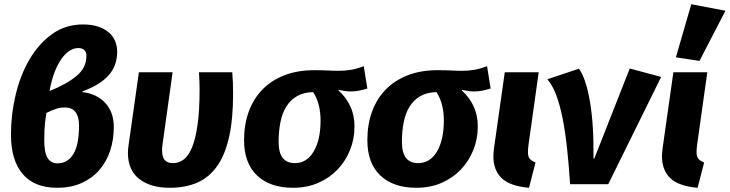

<svg xmlns="http://www.w3.org/2000/svg" viewBox="-20 -874 3462 911"><path d="M32 -235Q32 -331 54.5 -425Q77 -519 120.5 -593Q164 -667 227.5 -712.5Q291 -758 374 -758Q416 -758 446.5 -747.5Q477 -737 497 -719.5Q517 -702 526.5 -678.5Q536 -655 536 -629Q536 -560 493.5 -514.5Q451 -469 372 -441L371 -437Q440 -429 480 -385Q520 -341 520 -271Q520 -211 502.5 -158.5Q485 -106 451 -67Q417 -28 367 -5.5Q317 17 251 17Q143 17 87.5 -48.5Q32 -114 32 -235ZM286 -364Q266 -364 246 -357.5Q226 -351 200 -338Q192 -286 191 -257Q190 -228 190 -208Q190 -151 205.5 -125Q221 -99 253 -99Q301 -99 328 -143Q355 -187 355 -278Q355 -320 338.5 -342Q322 -364 286 -364ZM351 -646Q332 -646 312.5 -634.5Q293 -623 274.5 -598.5Q256 -574 240.5 -535.5Q225 -497 215 -442Q297 -475 343.5 -514Q390 -553 390 -608Q390 -646 351 -646Z M1082 -531Q1084 -508 1085 -482.5Q1086 -457 1086 -431Q1086 -309 1067 -224Q1048 -139 1010 -85.5Q972 -32 916 -7.5Q860 17 785 17Q694 17 640.5 -25Q587 -67 587 -148Q587 -165 590 -185L639 -531H799L752 -195Q749 -175 749 -161Q749 -128 762 -114Q775 -100 801 -100Q829 -100 852 -117.5Q875 -135 891.5 -175.5Q908 -216 917.5 -283Q927 -350 927 -448Q927 -489 924 -531Z M1586 -445Q1622 -413 1642 -370Q1662 -327 1662 -274Q1662 -215 1641 -162.5Q1620 -110 1582 -70Q1544 -30 1490.5 -6.5Q1437 17 1371 17Q1261 17 1199.5 -41.5Q1138 -100 1138 -209Q1138 -284 1160.5 -345Q1183 -406 1225.5 -449.5Q1268 -493 1330 -517Q1392 -541 1471 -541Q1493 -541 1509 -540.5Q1525 -540 1537.5 -539.5Q1550 -539 1560.5 -538.5Q1571 -538 1584 -538Q1616 -538 1644 -542.5Q1672 -547 1706 -560L1723 -454Q1704 -448 1684.5 -444Q1665 -440 1642 -440Q1631 -440 1614.5 -442.5Q1598 -445 1587 -448ZM1501 -302Q1501 -383 1466 -437Q1421 -436 1389.5 -418Q1358 -400 1338.5 -368.5Q1319 -337 1310.5 -294Q1302 -251 1302 -202Q1302 -149 1321.5 -124.5Q1341 -100 1379 -100Q1436 -100 1468.5 -155.5Q1501 -211 1501 -302Z M2171 -445Q2207 -413 2227 -370Q2247 -327 2247 -274Q2247 -215 2226 -162.5Q2205 -110 2167 -70Q2129 -30 2075.5 -6.5Q2022 17 1956 17Q1846 17 1784.5 -41.5Q1723 -100 1723 -209Q1723 -284 1745.5 -345Q1768 -406 1810.5 -449.5Q1853 -493 1915 -517Q1977 -541 2056 -541Q2078 -541 2094 -540.5Q2110 -540 2122.5 -539.5Q2135 -539 2145.5 -538.5Q2156 -538 2169 -538Q2201 -538 2229 -542.5Q2257 -547 2291 -560L2308 -454Q2289 -448 2269.5 -444Q2250 -440 2227 -440Q2216 -440 2199.5 -442.5Q2183 -445 2172 -448ZM2086 -302Q2086 -383 2051 -437Q2006 -436 1974.5 -418Q1943 -400 1923.5 -368.5Q1904 -337 1895.5 -294Q1887 -251 1887 -202Q1887 -149 1906.5 -124.5Q1926 -100 1964 -100Q2021 -100 2053.5 -155.5Q2086 -211 2086 -302Z M2488 -189Q2485 -166 2485 -153Q2485 -132 2493 -121.5Q2501 -111 2521 -103L2490 17Q2399 9 2360 -29Q2321 -67 2321 -132Q2321 -150 2324 -171L2375 -531H2536Z M2685 0Q2679 -92 2670.5 -170.5Q2662 -249 2649.5 -312Q2637 -375 2619.5 -422Q2602 -469 2577 -498L2727 -548Q2760 -503 2779 -393Q2798 -283 2796 -122H2800L2968 -549L3117 -509L2866 0Z M3288 -189Q3285 -166 3285 -153Q3285 -132 3293 -121.5Q3301 -111 3321 -103L3290 17Q3199 9 3160 -29Q3121 -67 3121 -132Q3121 -150 3124 -171L3175 -531H3336ZM3187 -602 3260 -854 3422 -823 3299 -585Z"/></svg>

Font: Szlgxwxxxixliatcpuztgldltzi
Style: Regular
Weight: 700
Italic angle: -8°
Designer: Carrois Corporate & Edenspiekermann
Foundry: Carrois Corporate GbR & Edenspiekermann AG
Version: Version 2.001